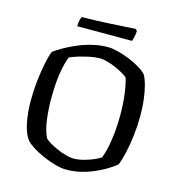

<svg xmlns="http://www.w3.org/2000/svg" viewBox="-123 -964 990 1070"><g transform="rotate(15 372.0 -429.0)"><path d="M355 0Q326 0 289.5 -10.5Q253 -21 218 -36.5Q183 -52 155.5 -69.5Q128 -87 115 -102Q90 -134 78 -193.5Q66 -253 66 -323Q66 -381 72.5 -437.5Q79 -494 88.5 -540.5Q98 -587 109 -613Q132 -630 164.5 -648.5Q197 -667 237 -683.5Q277 -700 320 -710Q363 -720 405 -720Q430 -720 463.5 -711.5Q497 -703 531.5 -689Q566 -675 594 -658Q622 -641 636 -625Q650 -600 659 -564.5Q668 -529 673 -487Q678 -445 678 -400Q678 -342 671.5 -285.5Q665 -229 654.5 -182Q644 -135 631 -104Q608 -84 565 -59.5Q522 -35 468 -17.5Q414 0 355 0ZM378 -70Q405 -70 436 -78Q467 -86 493.5 -97.5Q520 -109 532 -118Q543 -145 551.5 -185Q560 -225 564.5 -272.5Q569 -320 569 -371Q569 -435 562 -489.5Q555 -544 544 -580Q539 -587 520 -598.5Q501 -610 475.5 -621.5Q450 -633 423.5 -640.5Q397 -648 377 -648Q353 -648 321 -641.5Q289 -635 259 -626Q229 -617 208 -607Q197 -579 188.5 -539.5Q180 -500 176.5 -454Q173 -408 173 -362Q173 -299 181 -239.5Q189 -180 208 -141Q217 -131 238 -118.5Q259 -106 284.5 -95Q310 -84 335.5 -77Q361 -70 378 -70ZM209 -788Q209 -810 213 -825Q217 -840 221 -844Q253 -844 297.5 -845.5Q342 -847 388 -849.5Q434 -852 471 -854.5Q508 -857 526 -858L537 -849Q536 -828 532 -812Q528 -796 525 -788Z"/></g></svg>

Font: Texturina 12pt
Style: Regular
Weight: 400
Designer: Guillermo Torres Carreño
Foundry: Omnibus-Type
Version: Version 1.002